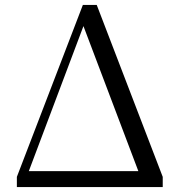

<svg xmlns="http://www.w3.org/2000/svg" viewBox="-20 -754 728 774"><path d="M48 0V-41L314 -734H370L636 -41V0H562L308 -671H325L321 -661L72 0ZM62 0 68 -64H605V0Z"/></svg>

Font: Noto Serif TC
Style: Regular
Weight: 400
Designer: Ryoko NISHIZUKA  (kana & ideographs); Frank Grießhammer (Latin, Greek & Cyrillic); Wenlong ZHANG  (bopomofo); Sandoll Co
Foundry: Adobe
Version: Version 2.003-H1;hotconv 1.1.1;makeotfexe 2.6.0